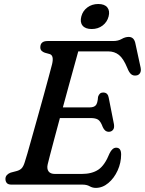

<svg xmlns="http://www.w3.org/2000/svg" viewBox="-20 -900 707 936"><path d="M382.5 0H36.5Q19.5 0 13 -8Q6.5 -16 6.5 -27.5Q6.5 -39 13.8 -46.8Q21 -54.5 32 -58.5L60.5 -66Q76 -70 85 -79Q94 -88 100.5 -109Q104 -118.5 113.5 -151.5Q123 -184.5 136.2 -232Q149.5 -279.5 164.5 -332.8Q179.5 -386 193.5 -437Q207.5 -488 218.2 -528Q229 -568 234 -587.5Q244 -630 222 -636.5L198.5 -643Q189.5 -646 183 -652.2Q176.5 -658.5 176.5 -669Q176.5 -700 212 -700H531.5Q556 -700 573.2 -710Q590.5 -720 607.5 -720Q634.5 -720 640.5 -686L665.5 -570.5Q669 -553 662.2 -543Q655.5 -533 643.5 -532Q629 -530 619 -538.5Q609 -547 600.5 -569Q581.5 -615 559.8 -632.2Q538 -649.5 507.5 -649.5H361.5Q354 -622.5 342 -579Q330 -535.5 315.5 -483Q301 -430.5 286.5 -376.5H418Q437.5 -376.5 446.8 -386.5Q456 -396.5 458 -428Q464.5 -449 482.5 -449Q495.5 -449 502 -441.8Q508.5 -434.5 510 -423.5L535.5 -294.5Q538.5 -275.5 530.5 -266.5Q522.5 -257.5 510.5 -257.5Q491 -257.5 481 -280.5Q470.5 -309 458 -316.8Q445.5 -324.5 422 -324.5H272Q257.5 -271 245 -224Q232.5 -177 223.8 -143.8Q215 -110.5 212.5 -99Q207.5 -77.5 216.5 -64.8Q225.5 -52 248.5 -52H378Q428.5 -52 459.8 -73.2Q491 -94.5 514 -152Q527.5 -180 546.5 -180Q570.5 -180 570.5 -147Q570.5 -106.5 553.5 -69Q536.5 -31.5 508.2 -7.8Q480 16 447 16Q431 16 417 8Q403 0 382.5 0ZM427 -758.5Q396 -758.5 382.5 -775.2Q369 -792 376.5 -820Q383.5 -847 406 -863.8Q428.5 -880.5 459 -880.5Q490 -880.5 503.2 -863.8Q516.5 -847 509.5 -820Q502.5 -792.5 480.2 -775.5Q458 -758.5 427 -758.5Z"/></svg>

Font: Fraunces 9pt S100
Style: Italic
Weight: 400
Italic angle: -16°
Version: Version 1.000; ttfautohint (v1.8.3)